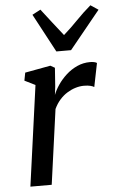

<svg xmlns="http://www.w3.org/2000/svg" viewBox="-57 -877 563 916"><g transform="rotate(-5 224.0 -418.5)"><path d="M205.6 -425.7Q214.1 -448.4 230.9 -473.1Q247.7 -497.8 271.2 -519.3Q294.7 -540.7 323.9 -554Q353 -567.3 386.1 -567.3Q395.4 -567.3 404.8 -565.5Q414.2 -563.7 418.7 -560.1L395.9 -446.9Q390.5 -450.9 378.2 -454.1Q365.9 -457.3 346.8 -457.3Q327.4 -457.3 306.9 -451.1Q286.4 -445 266.7 -432.8Q247.1 -420.7 230.6 -402.1Q214.1 -383.4 202.5 -358.5L153 0H50.9L117.3 -481.1L66.4 -506.3L73.7 -544.1L196 -566.6L216.9 -554.8L210.5 -465.7ZM132.1 -816 171.9 -837.1Q196.9 -804.7 222.3 -772Q247.7 -739.2 273.8 -706.5Q310.8 -739.2 342.2 -772Q373.6 -804.7 411.4 -837.1L448.2 -812.6L300.9 -631.8H230.5Z"/></g></svg>

Font: Merriweather 7pt Light
Style: Italic
Weight: 300
Italic angle: -7.8°
Designer: Eben Sorkin
Foundry: Eben Sorkin
Version: Version 2.200;gftools[0.9.31]